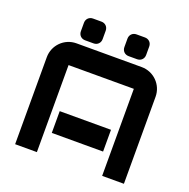

<svg xmlns="http://www.w3.org/2000/svg" viewBox="-150 -1018 1140 1161"><g transform="rotate(20 420.0 -437.5)"><path d="M210 -832.2V-777.8C210 -753.1 228.1 -735 252.8 -735H307.2C331.9 -735 350 -753.1 350 -777.8V-832.2C350 -856.9 331.9 -875 307.2 -875H252.8C228.1 -875 210 -856.9 210 -832.2ZM70 0H210V-560H630V0H770V-560C770 -637.3 707.3 -700 630 -700H210C132.7 -700 70 -637.3 70 -560ZM255 -140H585V-280H255ZM490 -777.8C490 -753.1 508.1 -735 532.8 -735H587.2C611.9 -735 630 -753.1 630 -777.8V-832.2C630 -856.9 611.9 -875 587.2 -875H532.8C508.1 -875 490 -856.9 490 -832.2Z"/></g></svg>

Font: Abstante
Style: Regular
Weight: 500
Designer: Valerio Brotto (Silverblur_type)
Version: Version 1.000;Glyphs 3.1.2 (3151)